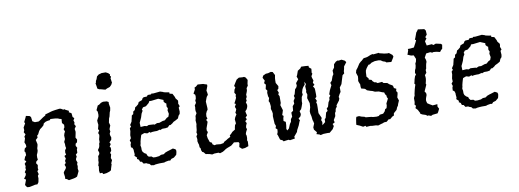

<svg xmlns="http://www.w3.org/2000/svg" viewBox="-58 -1045 3752 1389"><g transform="rotate(-10 1818.0 -351.0)"><path d="M110 -460 124 -488 130 -502 157 -496 165 -487 169 -456 186 -446H213L224 -452L250 -470L269 -481L270 -488L298 -496L314 -501L327 -504L346 -507L378 -511L388 -509L405 -499L411 -502L419 -496L443 -484L440 -474L458 -464L460 -449L461 -436L472 -425L463 -410L468 -394L464 -382L473 -366L461 -348L464 -328L463 -319L456 -285L465 -269L461 -250L449 -241L447 -226L456 -210L451 -199L450 -175L437 -163L441 -149L433 -133L432 -124L439 -105L434 -94L436 -79L433 -61L436 -43L424 -17L418 -5L404 1L391 4L356 10L343 0L331 -4L332 -18L328 -49L332 -57L347 -76L351 -87L344 -105L355 -117L352 -132L361 -148L354 -168L368 -176L364 -190L366 -208L376 -222L373 -236V-253L370 -268L379 -288L378 -315L383 -331L389 -341L382 -360L390 -372L391 -391L378 -406L379 -423L380 -435L364 -439L356 -443L334 -447L299 -449L297 -442L275 -439L262 -435L248 -426L243 -413L230 -401L215 -390L205 -377L194 -355L185 -347L186 -333L170 -318L177 -286L175 -274L170 -257V-239L166 -226L159 -210L158 -192L160 -175L147 -164L143 -152L153 -137L149 -115L151 -103L142 -94L148 -71L140 -60L141 -41L136 -14L126 0H109L97 3L67 9L51 8L44 1L37 -11L51 -48L38 -56L54 -79L57 -91L51 -102L63 -120L61 -131L65 -144L61 -162L76 -178L64 -189L73 -212L82 -222L81 -243L75 -252L81 -271L94 -281V-295L86 -316L90 -326L96 -346L92 -354L104 -371L94 -388L100 -402L99 -422L102 -427L115 -450Z M704 -596 694 -598 685 -600 673 -607 672 -616 670 -629 667 -646 672 -654V-662L678 -672L681 -679L686 -694L701 -706L713 -709L722 -712H753L770 -703L781 -692L779 -682L786 -675L780 -663L782 -653L783 -643L785 -631L781 -624L777 -616L764 -603L753 -599L746 -597L739 -594L730 -589L713 -593ZM609 10 602 -1 585 0 582 -20 586 -50 583 -57 590 -80V-95L593 -108L594 -124L605 -138L606 -149L600 -168L611 -184L615 -195L617 -213L622 -222V-243L627 -262L629 -275L623 -289L634 -307L627 -317L630 -328L635 -348L633 -362L632 -379L638 -391L646 -406L648 -419L647 -442L640 -454L655 -486L666 -490L681 -501L697 -506L724 -504L737 -497L736 -485L741 -455L737 -434L732 -423L728 -406L725 -393L719 -379L715 -359L713 -351L719 -328L713 -313L709 -302L712 -285L705 -271V-260L711 -241L708 -225L692 -208L699 -195L688 -177L695 -169L694 -147L683 -132L689 -122L686 -110L682 -95L688 -79L678 -56L680 -50L670 -18L668 -8L655 0L633 7Z M1009 5 990 7 981 10 960 7 950 -5 939 -8 928 -14H909L898 -30L886 -32L880 -48L867 -56L870 -65L853 -81L857 -92L855 -113V-125L849 -141L839 -146L840 -167L845 -179L839 -197L850 -211L849 -233L855 -262V-283L866 -294L861 -306L875 -328L878 -341L882 -357L885 -372L897 -380L900 -398L913 -407L920 -427L927 -430L944 -444L951 -459L977 -469L983 -481L992 -487L1016 -488L1024 -498H1049L1050 -503L1067 -502L1097 -505L1116 -507L1138 -500L1142 -497L1168 -492L1181 -490V-480L1202 -475L1215 -450L1218 -439L1233 -420L1232 -407L1230 -399L1238 -378L1229 -369L1231 -340L1228 -323L1218 -312L1210 -293L1191 -282L1174 -274L1164 -265L1148 -255L1140 -256L1127 -242L1109 -239H1086L1068 -232V-236L1045 -230H1027L1010 -229L996 -226L991 -232L973 -225L952 -231L941 -227L928 -222L924 -210L919 -193L914 -173L913 -163L909 -148L912 -132V-113L916 -100L927 -88L941 -80L944 -69L954 -57L974 -55L985 -46L1003 -45L1029 -48L1044 -55L1064 -56L1078 -66L1097 -73L1101 -74L1114 -78L1136 -85L1154 -76L1158 -65L1156 -51L1152 -36L1132 -19L1112 -13L1102 -2L1091 -4L1068 0L1057 4H1025ZM933 -279 963 -281 979 -277 993 -283 1029 -281 1036 -278 1055 -286 1072 -285 1098 -294 1114 -296 1131 -311 1144 -317 1151 -337 1146 -363 1151 -378 1144 -392 1146 -414 1138 -419 1129 -430 1130 -443 1094 -458 1044 -452H1027L1021 -440L997 -420L975 -416L964 -401L968 -392L957 -373L949 -347L941 -329L932 -310Z M1466 8 1456 2 1425 3 1409 7 1392 1 1377 -2 1363 -4 1350 -20 1341 -24 1335 -38 1334 -52 1328 -60 1327 -80 1324 -88 1320 -105 1322 -121 1319 -142 1328 -156 1324 -169 1329 -186 1332 -216 1335 -229 1334 -247 1333 -256 1337 -273 1338 -288 1349 -307 1345 -324V-338L1347 -350L1346 -364L1358 -381L1356 -399L1362 -411L1364 -427L1363 -440L1352 -450L1367 -478V-492L1378 -497L1393 -510L1433 -507L1441 -504L1460 -498V-487L1448 -455L1451 -441L1453 -424L1442 -410L1437 -397L1430 -378L1432 -345L1433 -330L1432 -317L1425 -309L1417 -291L1415 -271L1420 -255L1409 -247L1417 -232L1411 -214L1401 -186L1400 -171L1406 -158L1394 -137L1397 -114L1403 -97L1407 -85L1422 -77L1423 -66L1437 -56L1451 -59L1481 -56L1504 -60L1510 -68L1530 -79L1537 -84L1560 -96L1558 -107L1569 -116L1581 -129L1602 -142L1604 -156L1608 -173L1617 -185L1614 -215L1620 -230L1632 -249L1626 -261L1632 -273L1637 -286L1630 -304L1641 -323L1631 -329L1640 -346L1650 -367L1649 -379L1653 -391L1644 -405L1649 -427L1658 -441L1651 -454L1666 -479L1677 -496L1695 -507L1723 -505L1733 -506L1744 -499L1755 -480L1749 -452V-439L1737 -422V-408L1734 -397L1726 -377L1727 -360L1720 -347L1722 -332L1714 -323L1720 -302L1718 -288L1711 -272L1699 -259L1702 -243L1706 -228L1693 -214L1700 -201L1686 -189L1694 -173L1686 -154L1684 -139L1689 -131L1678 -109L1674 -96L1678 -83V-66L1675 -50L1679 -40L1677 -7L1651 2L1629 4L1611 -12L1617 -39L1612 -48L1578 -52L1575 -48L1555 -32L1542 -27L1526 -21L1513 -15L1500 -6L1488 1Z M2156 -396V-375L2142 -359L2134 -345L2127 -322L2129 -306L2119 -290L2114 -260V-244L2106 -221L2099 -204L2086 -192L2091 -170L2086 -155L2069 -140L2077 -126L2072 -118L2062 -92L2045 -60L2041 -47L2016 -17L2018 -3L1981 3L1972 -2L1954 0L1934 3L1929 -5L1911 -14L1901 -47L1897 -55L1903 -70L1905 -90L1893 -101L1899 -116L1892 -134L1889 -190L1892 -208L1890 -223L1884 -244L1887 -263L1884 -290L1878 -302L1885 -324L1880 -337L1878 -363L1882 -379L1872 -392L1879 -423L1868 -436L1876 -453L1864 -476L1871 -491L1892 -501L1909 -502L1930 -508L1944 -504L1946 -499L1956 -480L1952 -458L1951 -443V-423L1966 -397L1963 -379L1953 -370L1961 -350L1955 -337L1962 -324V-274L1956 -259L1968 -220L1962 -200L1957 -186L1966 -178L1961 -162L1959 -142L1974 -133L1973 -110L1969 -82L1974 -70L1988 -82L2001 -113L2011 -127L2014 -146L2026 -162L2025 -192L2040 -203L2043 -236L2057 -252L2056 -272L2068 -292L2064 -308L2072 -319L2081 -353L2093 -366L2098 -378L2096 -396L2116 -421L2108 -442L2113 -451L2124 -482L2144 -495L2153 -507L2182 -506L2206 -504L2207 -492L2223 -479L2220 -450L2224 -443L2214 -426L2216 -414L2223 -393L2216 -378L2225 -361L2212 -352L2222 -336L2223 -326L2224 -290L2223 -272L2213 -264L2222 -244L2215 -233L2219 -221V-198L2218 -154L2235 -116L2228 -101L2234 -86L2231 -63L2254 -82L2255 -104L2263 -110L2273 -149L2286 -159L2282 -176L2294 -188L2303 -219L2313 -235L2314 -251L2324 -264L2318 -275L2328 -303L2345 -337L2340 -355L2353 -368L2364 -399L2373 -413L2372 -440L2386 -459L2390 -483L2406 -499L2419 -505L2427 -503L2449 -506L2471 -495L2480 -483L2472 -472L2459 -455L2456 -438L2451 -420V-405L2437 -394L2427 -362L2418 -332L2402 -310V-278L2392 -263L2382 -244L2385 -234L2380 -219L2356 -187L2357 -178L2346 -163L2342 -143L2336 -135L2334 -112L2318 -85L2322 -68L2305 -59L2311 -43L2299 -22L2273 0L2259 -1L2227 0L2206 5L2198 -1L2177 -7L2183 -20L2165 -42L2163 -59L2174 -86L2170 -104L2167 -112L2164 -140L2159 -161L2158 -178L2166 -206L2168 -236L2161 -259L2156 -275L2162 -300L2156 -320L2159 -329L2157 -362L2165 -377Z M2519 -1 2497 -13 2473 -23 2474 -36 2477 -55 2479 -67 2483 -80 2503 -82 2521 -75 2542 -70 2549 -65 2572 -63 2590 -61 2601 -58 2627 -56 2644 -58 2653 -66 2678 -69 2692 -84 2698 -99 2709 -104 2714 -123V-138L2723 -155L2731 -171L2725 -182L2724 -195L2716 -205L2712 -219L2698 -223L2674 -233H2671L2647 -236L2630 -244L2615 -248L2592 -256L2583 -266L2576 -270L2553 -276L2551 -289V-308L2547 -316L2541 -333L2544 -352L2545 -367L2536 -394L2541 -413L2553 -428L2571 -456L2585 -469L2590 -472L2609 -489L2627 -491L2639 -494L2663 -504L2677 -507L2683 -504L2724 -508L2727 -504L2745 -500L2760 -496L2785 -493L2795 -494L2818 -476L2823 -463L2815 -449L2805 -433L2801 -427L2781 -429L2766 -430L2758 -437L2742 -442L2727 -452L2712 -455L2684 -454L2659 -447L2645 -437L2635 -436L2626 -425L2617 -413L2609 -398L2607 -384L2606 -361L2605 -355L2619 -338L2618 -330L2638 -324L2643 -314L2656 -303L2666 -302L2677 -294L2710 -297L2719 -287L2743 -283H2745L2760 -270L2773 -263L2783 -256L2787 -238L2803 -230L2799 -214L2807 -202L2805 -189L2799 -167L2807 -143L2797 -120L2793 -107L2786 -98L2778 -79L2755 -59L2752 -42L2740 -37L2721 -21L2710 -22L2693 -7L2674 -6L2662 -1L2650 2L2628 9L2612 5L2583 4L2572 2L2554 3L2542 4L2537 -5Z M3017 7 2998 0 2994 3 2979 -7 2957 -14 2942 -22 2943 -27 2934 -44 2930 -52 2915 -68 2922 -84 2913 -94 2917 -112V-141L2926 -161V-169L2933 -200L2938 -218L2944 -236L2938 -244L2942 -260L2945 -274L2953 -298L2961 -305L2956 -321L2960 -340L2966 -352L2970 -372V-385L2977 -399L2981 -418L2969 -446L2950 -448L2929 -457H2925L2936 -490L2935 -499H2953L2980 -502L2997 -534L3005 -551L2997 -557L3003 -570L3016 -606L3023 -614L3031 -626L3067 -621L3077 -620L3086 -608L3088 -578L3074 -561L3081 -551L3067 -532L3074 -500L3112 -503L3122 -495L3141 -502L3177 -494L3185 -486L3180 -457L3171 -450L3161 -437L3136 -443L3114 -445L3104 -442L3091 -448L3060 -444L3045 -416L3051 -398L3052 -384L3047 -370L3044 -355L3041 -336L3036 -327L3037 -306L3024 -291L3026 -277V-264L3024 -251L3019 -230L3022 -222L3014 -204L3001 -175L3010 -162L3011 -148L3003 -126L3000 -112L3001 -102L3005 -88L3022 -77L3036 -69L3040 -66L3057 -67L3076 -69L3074 -51L3083 -34L3072 -12L3066 -3L3029 1Z M3373 5 3354 7 3345 10 3324 7 3314 -5 3303 -8 3292 -14H3273L3262 -30L3250 -32L3244 -48L3231 -56L3234 -65L3217 -81L3221 -92L3219 -113V-125L3213 -141L3203 -146L3204 -167L3209 -179L3203 -197L3214 -211L3213 -233L3219 -262V-283L3230 -294L3225 -306L3239 -328L3242 -341L3246 -357L3249 -372L3261 -380L3264 -398L3277 -407L3284 -427L3291 -430L3308 -444L3315 -459L3341 -469L3347 -481L3356 -487L3380 -488L3388 -498H3413L3414 -503L3431 -502L3461 -505L3480 -507L3502 -500L3506 -497L3532 -492L3545 -490V-480L3566 -475L3579 -450L3582 -439L3597 -420L3596 -407L3594 -399L3602 -378L3593 -369L3595 -340L3592 -323L3582 -312L3574 -293L3555 -282L3538 -274L3528 -265L3512 -255L3504 -256L3491 -242L3473 -239H3450L3432 -232V-236L3409 -230H3391L3374 -229L3360 -226L3355 -232L3337 -225L3316 -231L3305 -227L3292 -222L3288 -210L3283 -193L3278 -173L3277 -163L3273 -148L3276 -132V-113L3280 -100L3291 -88L3305 -80L3308 -69L3318 -57L3338 -55L3349 -46L3367 -45L3393 -48L3408 -55L3428 -56L3442 -66L3461 -73L3465 -74L3478 -78L3500 -85L3518 -76L3522 -65L3520 -51L3516 -36L3496 -19L3476 -13L3466 -2L3455 -4L3432 0L3421 4H3389ZM3297 -279 3327 -281 3343 -277 3357 -283 3393 -281 3400 -278 3419 -286 3436 -285 3462 -294 3478 -296 3495 -311 3508 -317 3515 -337 3510 -363 3515 -378 3508 -392 3510 -414 3502 -419 3493 -430 3494 -443 3458 -458 3408 -452H3391L3385 -440L3361 -420L3339 -416L3328 -401L3332 -392L3321 -373L3313 -347L3305 -329L3296 -310Z"/></g></svg>

Font: Winky Rough Light
Style: Italic
Weight: 300
Italic angle: -8.97852°
Designer: Simon Atzbach
Foundry: typofactur
Version: Version 1.206; ttfautohint (v1.8.4.7-5d5b)